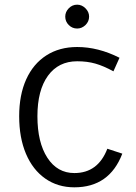

<svg xmlns="http://www.w3.org/2000/svg" viewBox="-20 -787 581 821"><path d="M298 14Q227 14 173.5 -23.5Q120 -61 91 -129.5Q62 -198 62 -290Q62 -381 92 -447.5Q122 -514 178 -550Q234 -586 310 -586Q400 -586 491 -540L465 -482Q423 -505 388 -515Q353 -525 310 -525Q230 -525 185 -463Q140 -401 140 -290Q140 -178 182.5 -112.5Q225 -47 298 -47Q399 -47 439 -151L503 -130Q448 14 298 14ZM310 -665Q289 -665 274 -680Q259 -695 259 -716Q259 -736 274 -751.5Q289 -767 310 -767Q330 -767 345.5 -751.5Q361 -736 361 -716Q361 -695 345.5 -680Q330 -665 310 -665Z"/></svg>

Font: Fauna One
Style: Regular
Weight: 400
Designer: Eduardo Rodriguez Tunni
Foundry: Eduardo Rodriguez Tunni
Version: Version 2.001; ttfautohint (v1.8.4.7-5d5b);gftools[0.9.23]